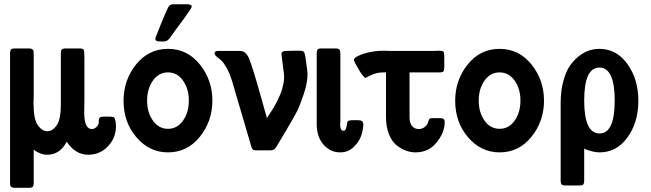

<svg xmlns="http://www.w3.org/2000/svg" viewBox="-20 -714 3093 912"><path d="M27.8 158.2V-463.9Q28.8 -476.1 33.4 -480Q38.1 -483.9 49.8 -483.9H117.2Q128.4 -483.9 133.3 -480Q138.2 -476.1 139.2 -471.4Q140.1 -466.8 140.1 -457V-256.8Q140.1 -252 139.6 -241Q139.2 -230 139.2 -224.1Q139.2 -148.9 159.2 -119.9Q179.2 -90.8 205.1 -90.8Q230 -90.8 249.5 -118.9Q269 -147 269 -216.8V-461.9Q269 -468.8 270 -472.9Q271 -477.1 275.9 -480.5Q280.8 -483.9 291 -483.9H356.9Q374 -483.9 377.4 -477.5Q380.9 -471.2 380.9 -440.9V-240.2Q380.9 -227.1 380.4 -207.5Q379.9 -188 379.9 -181.2Q379.9 -101.1 416 -101.1Q427.2 -101.1 437 -109.6Q446.8 -118.2 449.2 -130.9V-143.1Q449.2 -160.2 473.1 -160.2H494.1Q516.1 -160.2 521.5 -156Q526.9 -151.9 529.8 -131.8Q530.8 -126 530.8 -112.8Q530.8 -59.6 492.9 -19.3Q455.1 21 398.9 21Q337.9 21 296.9 -41Q264.6 21 204.1 21Q171.9 21 140.1 -2.9V158.2Q139.2 171.4 134 174.8Q128.9 178.2 117.2 178.2H60.1Q45.9 178.2 40.5 177Q35.2 175.8 31.5 171.9Q27.8 168 27.8 158.2Z M566.9 -235.8Q566.9 -334 626.5 -408Q686 -481.9 777.8 -481.9Q869.6 -481.9 929.2 -408Q988.8 -334 988.8 -236.1Q988.8 -138.2 929.2 -64.2Q869.6 9.8 777.8 9.8Q689.9 9.8 628.4 -61.5Q566.9 -132.8 566.9 -235.8ZM706.3 -331.1Q678.7 -292 678.7 -236.1Q678.7 -180.2 706.3 -141.1Q733.9 -102.1 777.8 -102.1Q821.8 -102.1 849.4 -141.1Q877 -180.2 877 -236.1Q877 -292 849.4 -331.1Q821.8 -370.1 777.8 -370.1Q733.9 -370.1 706.3 -331.1ZM717.8 -529.8Q717.8 -534.7 743.2 -596.9Q768.6 -659.2 777.8 -676.8Q784.7 -693.8 802.7 -693.8H868.7Q890.6 -693.8 890.6 -682.1Q890.6 -676.3 853.5 -625Q815.4 -574.2 785.6 -532.2Q774.4 -517.1 757.8 -517.1H739.7Q717.8 -516.6 717.8 -529.8Z M999 -460.9Q999 -472.2 1017.6 -472.2H1119.6Q1147.5 -472.2 1162.6 -437Q1177.7 -401.9 1211.9 -280.8Q1233.9 -201.7 1248 -152.8Q1249 -154.8 1256.8 -167Q1264.6 -179.2 1269.3 -186Q1273.9 -192.9 1282.5 -207.5Q1291 -222.2 1296.4 -233.2Q1301.8 -244.1 1308.8 -260Q1315.9 -275.9 1319.8 -289.6Q1323.7 -303.2 1326.7 -318.6Q1329.6 -334 1329.6 -348.1Q1329.6 -360.4 1323.2 -406.7Q1316.9 -453.1 1316.9 -457Q1316.9 -472.2 1338.9 -472.2H1344.7Q1351.6 -472.2 1364.7 -472.7Q1377.9 -473.1 1384.8 -473.1H1400.9Q1418 -473.1 1422.9 -468Q1427.7 -462.9 1430.7 -442.9Q1440.4 -377.9 1440.9 -363.8Q1440.9 -320.8 1422.9 -267.3Q1404.8 -213.9 1391.4 -186.5Q1377.9 -159.2 1337.4 -91.6Q1296.9 -23.9 1293 -17.1Q1284.2 -1 1267.6 0H1198.7Q1195.8 0 1192.9 0Q1189.9 0 1187.3 -1Q1184.6 -2 1183.1 -2.4Q1181.6 -2.9 1180.2 -4.9Q1178.7 -6.8 1178.2 -7.3Q1177.7 -7.8 1176.3 -11Q1174.8 -14.2 1174.8 -14.6Q1174.8 -15.1 1173.3 -19Q1171.9 -22.9 1171.9 -23.9L1082 -330.1Q1069.8 -369.1 1054.2 -395.5Q1038.6 -421.9 1027.1 -430.4Q1015.6 -439 1007.3 -446.5Q999 -454.1 999 -460.9Z M1484.4 -126V-460.9Q1484.4 -474.1 1489 -479Q1493.7 -483.9 1505.4 -483.9H1573.7Q1587.9 -483.9 1592.3 -478.5Q1596.7 -473.1 1596.7 -460.9V-133.8Q1596.7 -131.8 1596.2 -128.9Q1595.7 -126 1595.7 -125Q1595.7 -92.8 1611.3 -92.8Q1619.1 -92.8 1622.8 -101.8Q1626.5 -110.8 1627.9 -122.3Q1629.4 -133.8 1631.3 -137.2Q1635.3 -143.1 1658.7 -143.1H1681.6Q1705.6 -143.1 1705.6 -124Q1705.6 -99.1 1696 -70.1Q1686.5 -41 1659.9 -15.6Q1633.3 9.8 1595.7 9.8Q1549.8 9.8 1517.1 -26.6Q1484.4 -63 1484.4 -126Z M1661.1 -429.2Q1661.1 -443.4 1705.8 -458.3Q1750.5 -473.1 1803.2 -473.1H1804.2Q1808.1 -473.1 1817.1 -472.7Q1826.2 -472.2 1831.5 -472.2H2043.5Q2046.4 -472.2 2051.8 -472.7Q2057.1 -473.1 2060.5 -473.1Q2082.5 -473.1 2086.4 -468.5Q2090.3 -463.9 2090.3 -445.8V-395Q2090.3 -379.9 2086.4 -375Q2082.5 -370.1 2067.4 -370.1H1925.3V-159.2Q1925.3 -117.2 1950.2 -105Q1958 -101.1 1969.2 -101.1Q1985.4 -101.1 1997.3 -110.6Q2009.3 -120.1 2013.2 -132.8Q2017.1 -147 2020.8 -149.9Q2024.4 -152.8 2037.1 -152.8H2069.3Q2077.1 -152.8 2081.3 -151.9Q2085.4 -150.9 2088.9 -147Q2092.3 -143.1 2092.3 -133.8Q2092.3 -85 2054.2 -37.6Q2016.1 9.8 1953.1 9.8Q1931.2 9.8 1908.2 1.5Q1885.3 -6.8 1863.3 -24.4Q1841.3 -42 1827.4 -76.9Q1813.5 -111.8 1813.5 -158.2V-370.1H1803.2Q1768.1 -370.1 1742.7 -357.2Q1717.3 -344.2 1716.3 -344.2Q1707.5 -344.2 1684.3 -383.3Q1661.1 -422.4 1661.1 -429.2Z M2142.1 -235.8Q2142.1 -334 2201.7 -408Q2261.2 -481.9 2353 -481.9Q2444.8 -481.9 2504.4 -408Q2564 -334 2564 -236.1Q2564 -138.2 2504.4 -64.2Q2444.8 9.8 2353 9.8Q2265.1 9.8 2203.6 -61.5Q2142.1 -132.8 2142.1 -235.8ZM2281.5 -331.1Q2253.9 -292 2253.9 -236.1Q2253.9 -180.2 2281.5 -141.1Q2309.1 -102.1 2353 -102.1Q2397 -102.1 2424.6 -141.1Q2452.1 -180.2 2452.1 -236.1Q2452.1 -292 2424.6 -331.1Q2397 -370.1 2353 -370.1Q2309.1 -370.1 2281.5 -331.1Z M2643.1 147V-223.1Q2643.1 -280.3 2655 -326.2Q2667 -372.1 2686 -400.1Q2705.1 -428.2 2730 -447.5Q2754.9 -466.8 2779.1 -474.4Q2803.2 -481.9 2827.1 -481.9Q2908.2 -481.9 2960.2 -409.9Q3012.2 -337.9 3012.2 -235.8Q3012.2 -132.8 2960.7 -61.5Q2909.2 9.8 2828.1 9.8Q2795.9 9.8 2754.9 -7.8V147Q2753.9 160.2 2749 163.6Q2744.1 167 2731.9 167H2665Q2652.8 167 2648.4 163.1Q2644 159.2 2643.1 147ZM2754.9 -235.8Q2754.9 -80.1 2828.1 -80.1Q2899.9 -80.1 2899.9 -236.8Q2899.9 -392.6 2827.1 -393.1Q2754.9 -393.1 2754.9 -235.8Z"/></svg>

Font: CMU Sans Serif Demi Condensed
Style: DemiCondensed
Weight: 600
Width: 3
Version: Version 0.7.0